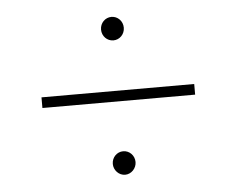

<svg xmlns="http://www.w3.org/2000/svg" viewBox="-39 -610 643 521"><g transform="rotate(-5 282.0 -350.0)"><path d="M282 -501C299 -501 313 -515 313 -533C313 -551 299 -565 282 -565C265 -565 251 -551 251 -533C251 -515 265 -501 282 -501ZM74 -335H490V-364H74ZM282 -135C299 -135 313 -150 313 -167C313 -185 299 -199 282 -199C265 -199 251 -185 251 -167C251 -150 265 -135 282 -135Z"/></g></svg>

Font: Talent ExtraLight
Style: Regular
Weight: 200
Designer: Mike Powis
Version: Version 1.001;hotconv 1.0.109;makeotfexe 2.5.65596